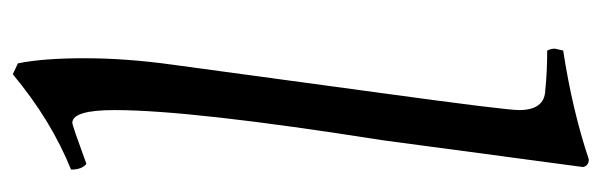

<svg xmlns="http://www.w3.org/2000/svg" viewBox="-340 -576 940 300"><g transform="rotate(90 130.0 -426.0)"><path d="M152 -767Q152 -807 121 -808Q92 -811 59 -811Q56 -817 56 -823L59 -836Q151 -850 229 -876Q239 -876 241 -867L199 -553Q152 -255 152 -135Q152 -69 172 -69Q176 -69 236 -91Q245 -84 245 -67Q168 -36 96 24L79 16Q71 -23 71 -88Q71 -153 81 -225L125 -549Q152 -746 152 -767Z"/></g></svg>

Font: Rosarivo
Style: Italic
Weight: 400
Version: Version 1.003